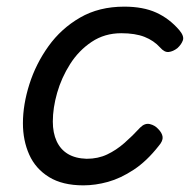

<svg xmlns="http://www.w3.org/2000/svg" viewBox="-20 -539 572 578"><path d="M231 19Q168 19 127.5 -6Q87 -31 68 -73.5Q49 -116 49 -168Q49 -224 68.5 -285.5Q88 -347 126 -400Q164 -453 221 -486Q278 -519 354 -519Q411 -519 450.5 -501Q490 -483 520 -448Q535 -430 530.5 -417.5Q526 -405 514 -394Q501 -384 488 -382.5Q475 -381 462 -396Q443 -417 415 -428Q387 -439 345 -439Q295 -439 256 -413Q217 -387 191 -346Q165 -305 152 -259.5Q139 -214 139 -173Q139 -139 150.5 -114Q162 -89 184.5 -75.5Q207 -62 241 -61Q275 -61 302.5 -74Q330 -87 354.5 -108.5Q379 -130 402 -155Q416 -169 431 -165.5Q446 -162 456 -151Q468 -139 469.5 -127Q471 -115 458 -100Q422 -54 382.5 -28Q343 -2 305 8.5Q267 19 231 19Z"/></svg>

Font: Playwrite DE LA
Style: Regular
Weight: 400
Designer: Veronika Burian, José Scaglione
Foundry: TypeTogether
Version: Version 1.002